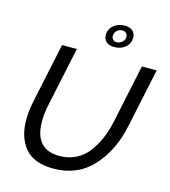

<svg xmlns="http://www.w3.org/2000/svg" viewBox="-131 -1020 999 1129"><g transform="rotate(15 368.5 -455.5)"><path d="M489 -916Q519 -916 536.5 -901Q554 -886 554 -860Q554 -824 527 -801Q500 -778 459 -778Q429 -778 411.5 -793Q394 -808 394 -834Q394 -870 421.5 -893Q449 -916 489 -916ZM435 -840Q435 -827 443.5 -818Q452 -809 466 -809Q484 -809 499 -822Q514 -835 514 -854Q514 -868 505 -876.5Q496 -885 482 -885Q463 -885 449 -872Q435 -859 435 -840ZM71 -232Q71 -287 85 -351L161 -710H251L175 -351Q163 -297 163 -247Q163 -76 314 -76Q369 -76 414.5 -99Q460 -122 490 -163Q520 -204 539.5 -250Q559 -296 571 -351L647 -710H737L661 -351Q628 -194 536 -94.5Q444 5 298 5Q180 5 125.5 -60Q71 -125 71 -232Z"/></g></svg>

Font: Raleway-v4020 Medium
Style: Italic
Weight: 500
Italic angle: -12°
Designer: Matt McInerney, Pablo Impallari, Rodrigo Fuenzalida
Foundry: Matt McInerney, Pablo Impallari, Rodrigo Fuenzalida
Version: Version 4.020;PS 004.020;hotconv 1.0.88;makeotf.lib2.5.64775